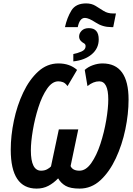

<svg xmlns="http://www.w3.org/2000/svg" viewBox="-20 -1096 779 1126"><path d="M436 -937Q447 -991 478 -991Q500 -991 541 -964Q582 -937 632 -937H644L660 -1017H643Q611 -1017 587.5 -1032Q564 -1047 540.5 -1061.5Q517 -1076 485 -1076Q424 -1076 398.5 -1034Q373 -992 361 -937ZM559 -865Q559 -931 501 -931Q474 -931 459 -916Q444 -901 444 -882Q444 -866 455 -855Q463 -847 472.5 -842Q482 -837 482 -825Q482 -804 457 -793.5Q432 -783 410 -779V-736Q477 -743 518 -777.5Q559 -812 559 -865ZM321 -50Q337 -22 365 -6Q393 10 447 10Q516 10 569 -39Q622 -88 659 -167Q696 -246 715 -337Q734 -428 734 -512Q734 -724 581 -724Q554 -724 525.5 -714Q497 -704 477 -686L493 -591Q527 -619 562 -619Q615 -619 615 -513Q615 -462 603 -391Q591 -320 569 -252.5Q547 -185 515.5 -140Q484 -95 446 -95Q406 -95 394 -122L439 -337H325L279 -120Q271 -111 256 -103Q241 -95 221 -95Q161 -95 161 -214Q161 -263 172.5 -331.5Q184 -400 205 -466Q226 -532 256 -575.5Q286 -619 322 -619Q336 -619 349.5 -614Q363 -609 376 -591L432 -686Q389 -724 323 -724Q256 -724 204 -676.5Q152 -629 116 -553Q80 -477 61.5 -388.5Q43 -300 43 -218Q43 10 195 10Q233 10 263.5 -6Q294 -22 321 -50Z"/></svg>

Font: Noto Sans Display Condensed
Style: Bold Italic
Weight: 700
Width: 3
Designer: Monotype Design team
Foundry: Monotype Imaging Inc.
Version: 1.000